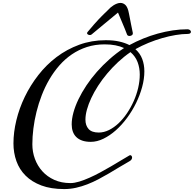

<svg xmlns="http://www.w3.org/2000/svg" viewBox="-20 -1277 1343 1330"><path d="M712.4 -998.5Q765.6 -998.5 805.7 -989.5Q845.7 -980.5 876.5 -964.8Q922.4 -989.7 972.2 -1010Q1022 -1030.3 1073.2 -1044.4Q1124.5 -1058.6 1176.3 -1066.4Q1228 -1074.2 1277.8 -1074.2Q1289.6 -1074.2 1296.1 -1068.6Q1302.7 -1063 1302.7 -1056.2Q1302.7 -1050.8 1297.4 -1046.4Q1292 -1042 1280.8 -1042Q1242.2 -1042 1196.8 -1034.4Q1151.4 -1026.9 1103.8 -1013.2Q1056.2 -999.5 1008.5 -980Q960.9 -960.4 918 -936.5Q950.7 -907.2 965.3 -868.2Q980 -829.1 980 -783.2Q980 -730.5 964.6 -674.1Q949.2 -617.7 922.6 -563.2Q896 -508.8 859.9 -460Q823.7 -411.1 782.5 -374.5Q741.2 -337.9 696.8 -316.2Q652.3 -294.4 608.9 -294.4Q574.2 -294.4 549.3 -303.2Q524.4 -312 508.3 -327.9Q492.2 -343.8 484.4 -366Q476.6 -388.2 476.6 -415.5Q476.6 -453.6 488.8 -498Q501 -542.5 523.7 -589.6Q546.4 -636.7 578.6 -685.1Q610.8 -733.4 651.1 -779.3Q691.4 -825.2 739 -867.4Q786.6 -909.7 839.4 -944.3Q813 -956.5 779.8 -963.1Q746.6 -969.7 705.1 -969.7Q638.7 -969.7 581.8 -951.2Q524.9 -932.6 477.3 -900.1Q429.7 -867.7 390.9 -823.2Q352.1 -778.8 321.8 -726.8Q291.5 -674.8 269.3 -617.4Q247.1 -560.1 232.7 -501.7Q218.3 -443.4 211.2 -386.2Q204.1 -329.1 204.1 -277.3Q204.1 -224.6 221.9 -176.3Q239.7 -127.9 273.4 -90.6Q307.1 -53.2 356.2 -31Q405.3 -8.8 467.8 -8.8Q495.1 -8.8 528.8 -19Q562.5 -29.3 599.4 -45.7Q636.2 -62 674.6 -82.8Q712.9 -103.5 749.3 -124.8Q785.6 -146 818.4 -166Q851.1 -186 877 -200.7Q878.9 -202.1 881.8 -202.1Q887.2 -202.1 891.1 -197.3Q895 -192.4 895 -185.5Q895 -179.2 890.9 -172.4Q886.7 -165.5 877 -160.2Q842.8 -141.1 807.6 -119.6Q772.5 -98.1 736.1 -76.7Q699.7 -55.2 662.1 -35.4Q624.5 -15.6 585.7 -0.5Q546.9 14.6 506.6 23.7Q466.3 32.7 424.8 32.7Q333 32.7 266.8 7.8Q200.7 -17.1 157.5 -60.1Q114.3 -103 93.8 -160.6Q73.2 -218.3 73.2 -283.7Q73.2 -360.8 93.3 -443.8Q113.3 -526.9 151.6 -606.2Q189.9 -685.5 245.4 -756.8Q300.8 -828.1 371.8 -881.8Q442.9 -935.5 528.6 -967Q614.3 -998.5 712.4 -998.5ZM664.1 -358.9Q699.7 -358.9 734.9 -376.2Q770 -393.6 801.5 -423.3Q833 -453.1 859.9 -492.9Q886.7 -532.7 906.5 -577.1Q926.3 -621.6 937.3 -668.9Q948.2 -716.3 948.2 -760.7Q948.2 -806.6 933.1 -846.7Q918 -886.7 883.8 -916Q838.4 -884.8 797.6 -846.7Q756.8 -808.6 722.2 -767.3Q687.5 -726.1 659.7 -682.9Q631.8 -639.6 612.3 -597.9Q592.8 -556.2 582.3 -518.1Q571.8 -480 571.8 -448.2Q571.8 -407.7 593.8 -383.3Q615.7 -358.9 664.1 -358.9ZM868.7 -1203.6Q871.1 -1194.3 873.5 -1182.1Q876 -1169.9 879.4 -1152.1Q882.8 -1134.3 887.7 -1109.4Q892.6 -1084.5 899.9 -1049.8Q899.9 -1048.8 900.1 -1048.3Q900.4 -1047.9 900.4 -1046.9Q900.4 -1037.6 893.1 -1032.7Q885.7 -1027.8 877 -1027.8Q871.1 -1027.8 866.5 -1030.3Q861.8 -1032.7 859.9 -1038.1Q845.7 -1076.2 829.3 -1114Q813 -1151.9 797.4 -1189.9Q751.5 -1151.9 706.5 -1114.7Q661.6 -1077.6 614.3 -1038.1Q608.9 -1034.2 602.5 -1034.2Q595.7 -1034.2 589.4 -1037.8Q583 -1041.5 583 -1047.4Q583 -1050.8 587.4 -1056.2Q611.8 -1085.4 630.1 -1106.4Q648.4 -1127.4 662.1 -1141.8Q675.8 -1156.2 685.5 -1166Q695.3 -1175.8 702.6 -1182.9Q710 -1189.9 716.1 -1195.6Q722.2 -1201.2 728.5 -1208Q735.8 -1216.3 745.6 -1224.9Q755.4 -1233.4 766.8 -1240.5Q778.3 -1247.6 790.5 -1252.2Q802.7 -1256.8 814.5 -1256.8Q831.5 -1256.8 845.9 -1245.1Q860.4 -1233.4 868.7 -1203.6Z"/></svg>

Font: Meddon
Style: Regular
Weight: 400
Designer: Vernon Adams
Foundry: Vernon Adams
Version: Version 1.000